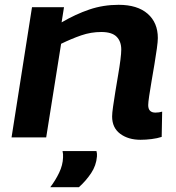

<svg xmlns="http://www.w3.org/2000/svg" viewBox="-20 -571 730 798"><path d="M113 -541H246L236 -478Q294 -512 351.5 -531.5Q409 -551 473 -551Q551 -551 593.5 -514Q636 -477 636 -413Q636 -399 632 -369.5Q628 -340 622 -304.5Q616 -269 610 -234Q604 -199 600 -172Q596 -145 596 -134Q596 -103 626 -103Q641 -103 654 -107L652 -2Q634 4 610 7Q586 10 564 10Q513 10 479.5 -15Q446 -40 446 -87Q446 -101 450 -128.5Q454 -156 459.5 -190.5Q465 -225 471 -259.5Q477 -294 480.5 -322Q484 -350 484 -365Q484 -399 464.5 -418.5Q445 -438 401 -438Q358 -438 317.5 -424Q277 -410 234 -389L172 0H28ZM240 57H381Q384 68 383 79Q380 117 358.5 149Q337 181 308 207H189Q211 178 226 146.5Q241 115 242 84Q243 69 240 57Z"/></svg>

Font: Georama Extended SemiBold
Style: Italic
Weight: 600
Width: 7
Italic angle: -9°
Designer: Jean-Baptiste Levee
Foundry: Production Type
Version: Version 1.000